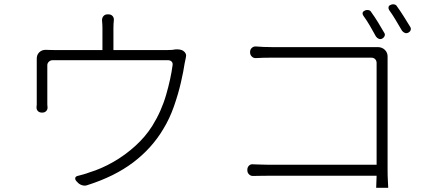

<svg xmlns="http://www.w3.org/2000/svg" viewBox="-20 -860 2040 909"><path d="M848 -619Q865 -607 860 -588Q859 -582 857.5 -576Q856 -570 854 -559Q849 -524 836.5 -469.5Q824 -415 803.5 -356.5Q783 -298 753 -249Q699 -158 610.5 -91Q522 -24 392 17Q381 21 367.5 16.5Q354 12 346 2L342 -2Q334 -11 336.5 -18.5Q339 -26 351 -28Q365 -32 375 -34.5Q385 -37 404 -44Q460 -61 516 -93Q572 -125 620.5 -169Q669 -213 701 -264Q744 -333 766.5 -411Q789 -489 797 -551Q799 -562 792.5 -568.5Q786 -575 775 -575H229Q219 -575 211.5 -568Q204 -561 204 -551Q204 -524 204 -489Q204 -454 204 -423.5Q204 -393 204 -378Q204 -370 204 -364.5Q204 -359 205 -353Q206 -342 199 -334.5Q192 -327 181 -327H178Q166 -327 159 -334.5Q152 -342 153 -354Q154 -361 154 -364.5Q154 -368 154 -379Q154 -391 154 -415Q154 -439 154 -467Q154 -495 154 -519.5Q154 -544 154 -556Q154 -564 154 -570.5Q154 -577 154 -579Q153 -600 166 -612.5Q179 -625 199 -624Q203 -624 215 -623.5Q227 -623 239 -623H465V-727Q465 -735 464.5 -744.5Q464 -754 463 -764Q463 -776 470 -784Q477 -792 489 -792H494Q506 -792 513 -784Q520 -776 519 -764Q518 -754 517.5 -746.5Q517 -739 517 -727V-623H771Q798 -623 810 -626Q819 -627 830 -625.5Q841 -624 848 -619Z M1709 -811Q1717 -814 1725.5 -812Q1734 -810 1738 -802Q1754 -780 1769 -755.5Q1784 -731 1799 -705Q1804 -698 1801 -690Q1798 -682 1789 -677Q1781 -673 1773 -676.5Q1765 -680 1760 -687Q1746 -713 1731 -738.5Q1716 -764 1700 -786Q1690 -803 1709 -811ZM1830 -837Q1838 -841 1847 -839Q1856 -837 1860 -829Q1876 -807 1891 -783Q1906 -759 1922 -733Q1927 -725 1924 -717Q1921 -709 1912 -705Q1904 -701 1896 -704.5Q1888 -708 1883 -715Q1867 -742 1852.5 -766.5Q1838 -791 1822 -813Q1818 -820 1819.5 -827Q1821 -834 1830 -837ZM1151 -57Q1151 -68 1159 -76Q1167 -84 1180 -82Q1194 -82 1211 -81Q1228 -80 1254 -80H1763V-562Q1763 -573 1756 -580Q1749 -587 1738 -587H1266Q1244 -587 1225.5 -586.5Q1207 -586 1192 -585Q1181 -584 1172.5 -592Q1164 -600 1164 -612V-614Q1164 -626 1172.5 -633.5Q1181 -641 1192 -640Q1227 -637 1265 -637H1751Q1755 -637 1761 -637Q1767 -637 1768 -637Q1789 -637 1802.5 -623.5Q1816 -610 1815 -590Q1815 -587 1815 -582.5Q1815 -578 1815 -570V-54Q1815 -27 1816.5 -1.5Q1818 24 1818 29H1761L1763 -28H1255Q1227 -28 1210 -27.5Q1193 -27 1180 -27Q1168 -26 1159.5 -34Q1151 -42 1151 -54Z"/></svg>

Font: Chiron GoRound TC L
Style: Regular
Weight: 300
Designer: Ryoko NISHIZUKA 西塚涼子 (kana, bopomofo & ideographs); Paul D. Hunt (Latin, Greek & Cyrillic); Sandoll Communications 산돌커뮤니
Foundry: Adobe
Version: Version 1.000;hotconv 1.1.1;makeotfexe 2.6.0